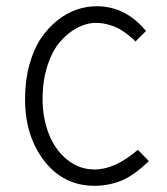

<svg xmlns="http://www.w3.org/2000/svg" viewBox="-20 -582 534 614"><path d="M289.1 -562Q381.8 -562 446.8 -482.9L413.1 -449.2Q411.1 -451.7 407.2 -455.6Q403.3 -459.5 390.6 -469.7Q377.9 -480 364.3 -488Q350.6 -496.1 329.6 -502.4Q308.6 -508.8 287.1 -508.8Q256.8 -508.8 227.1 -493.2Q197.3 -477.5 172.1 -448.5Q147 -419.4 131.6 -371.6Q116.2 -323.7 116.2 -265.1Q116.2 -204.6 136.2 -153.6Q156.2 -102.5 194.8 -71.3Q233.4 -40 282.2 -40Q348.1 -40 420.9 -103Q428.7 -95.2 439.2 -84.2Q449.7 -73.2 456.1 -66.9Q405.8 -18.6 365.5 -3.2Q325.2 12.2 282.2 12.2Q183.6 12.2 121.8 -67.1Q60.1 -146.5 60.1 -265.1Q60.1 -325.2 74 -375.2Q87.9 -425.3 110.8 -459.2Q133.8 -493.2 163.6 -516.8Q193.4 -540.5 225.1 -551.3Q256.8 -562 289.1 -562Z"/></svg>

Font: Junction Light
Style: Regular
Weight: 300
Designer: Caroline Hadilaksono
Foundry: Caroline Hadilaksono
Version: Version 1.002